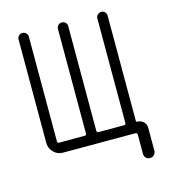

<svg xmlns="http://www.w3.org/2000/svg" viewBox="-98 -598 696 791"><g transform="rotate(-15 250.0 -203.0)"><path d="M103.5 0Q80.1 0 64 -17.1Q47.9 -34.2 47.9 -56.6V-498Q47.9 -506.8 54.2 -513.2Q60.5 -519.5 69.8 -519.5Q79.1 -519.5 85.4 -513.2Q91.8 -506.8 91.8 -498V-51.8Q91.8 -43.9 99.6 -43.9H208Q215.8 -43.9 215.8 -51.8V-498Q215.8 -506.8 222.2 -513.2Q228.5 -519.5 237.8 -519.5Q247.1 -519.5 253.4 -513.2Q259.8 -506.8 259.8 -498V-51.8Q259.8 -43.9 268.6 -43.9H376Q383.8 -43.9 383.8 -51.8V-498Q383.8 -506.8 390.6 -513.2Q397.5 -519.5 406.2 -519.5Q415 -519.5 421.4 -513.2Q427.7 -506.8 427.7 -498V-48.8Q427.7 -43.9 433.6 -43.9Q448.2 -43.9 459 -33.7Q469.7 -23.4 469.7 -7.8V89.8Q469.7 99.6 462.9 106.9Q456.1 114.3 444.8 114.3Q433.6 114.3 427.2 106.9Q420.9 99.6 420.9 89.8V8.8Q420.9 0 412.1 0Z"/></g></svg>

Font: Rounded Mgen+ 2m light
Style: Regular
Weight: 200
Designer: [Source Han Sans]
Ryoko NISHIZUKA  (kana & ideographs); Paul D. Hunt (Latin, Greek & Cyrillic); Wenlong ZHANG  (bopomofo
Version: Version 1.059.20150602